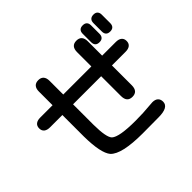

<svg xmlns="http://www.w3.org/2000/svg" viewBox="-179 -1050 1358 1358"><g transform="rotate(-45 500.0 -370.5)"><path d="M679 -746Q706 -746 719.5 -730.5Q733 -715 733 -685V-542H869Q898 -542 913.5 -529.5Q929 -517 929 -493Q929 -469 913.5 -456.5Q898 -444 869 -444H733V-246Q733 -184 679 -184Q625 -184 625 -246V-444H344V-239Q345 -112 373 -84Q411 -49 576 -49Q652 -49 723 -56L751 -58Q779 -58 793.5 -44.5Q808 -31 808 -7Q808 49 706 49L547 50Q338 50 282 -10Q239 -61 237 -229V-444H114Q85 -444 69.5 -456.5Q54 -469 54 -493Q54 -517 69.5 -529.5Q85 -542 114 -542H237V-679Q237 -708 250.5 -723.5Q264 -739 291 -739Q317 -739 330.5 -723.5Q344 -708 344 -679V-542H625V-685Q625 -715 638.5 -730.5Q652 -746 679 -746ZM745 -749Q745 -769 755.5 -780Q766 -791 787 -791Q808 -791 818.5 -780Q829 -769 829 -749V-664Q829 -644 818.5 -633Q808 -622 787 -622Q766 -622 755.5 -633Q745 -644 745 -664ZM852 -749Q852 -769 863 -780Q874 -791 895 -791Q915 -791 925.5 -780Q936 -769 936 -749V-664Q936 -644 925.5 -633Q915 -622 894 -622Q873 -622 862.5 -633Q852 -644 852 -664Z"/></g></svg>

Font: 寒蝉全圆体 Bold
Style: Regular
Weight: 700
Designer: Warren2060
      Designed by Motoya company      

      [Varela Round]
      Joe Prince(Latin component); Avraham Cornf
Foundry: ChillType
Version: Version 3.200